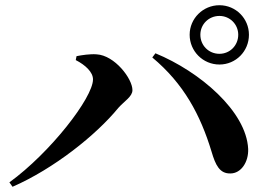

<svg xmlns="http://www.w3.org/2000/svg" viewBox="-20 -776 1040 735"><path d="M706 -643C706 -580 757 -529 820 -529C883 -529 933 -580 933 -643C933 -705 883 -756 820 -756C757 -756 706 -705 706 -643ZM747 -643C747 -683 779 -715 820 -715C860 -715 892 -683 892 -643C892 -602 860 -570 820 -570C779 -570 747 -602 747 -643ZM270 -546C307 -527 336 -500 336 -472C336 -402 172 -191 16 -78L28 -61C186 -130 348 -259 433 -363C456 -389 487 -406 487 -431C487 -475 419 -564 350 -568C325 -570 293 -565 273 -561ZM862 -112C903 -112 932 -156 930 -206C923 -350 745 -502 575 -572L563 -556C683 -456 747 -337 790 -195C805 -144 821 -111 862 -112Z"/></svg>

Font: Noto Serif CJK TC
Style: Bold
Weight: 700
Designer: Ryoko NISHIZUKA 西塚涼子 (kana & ideographs); Frank Grießhammer (Latin, Greek & Cyrillic); Wenlong ZHANG 张文龙 (bopomofo); San
Foundry: Adobe
Version: Version 2.001;hotconv 1.1.0;makeotfexe 2.6.0